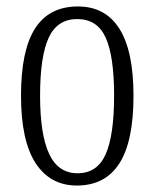

<svg xmlns="http://www.w3.org/2000/svg" viewBox="-20 -564 478 594"><path d="M45 -268Q45 -408 88.5 -476Q132 -544 221 -544Q306 -544 349.5 -475Q393 -406 393 -268Q393 -126 349 -58Q305 10 218 10Q135 10 90 -59.5Q45 -129 45 -268ZM333 -268Q333 -390 307 -447.5Q281 -505 219 -505Q157 -505 130.5 -447Q104 -389 104 -268Q104 -148 132 -88Q160 -28 220 -28Q281 -28 307 -87Q333 -146 333 -268Z"/></svg>

Font: Noto Serif CondLight
Style: Regular
Weight: 300
Width: 3
Designer: Monotype Design Team
Foundry: Monotype Imaging Inc.
Version: Version 1.001